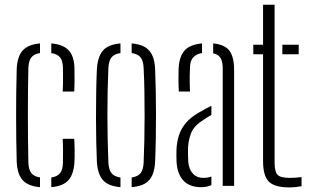

<svg xmlns="http://www.w3.org/2000/svg" viewBox="-20 -790 1320 816"><path d="M51 -103.5Q50 -145 49.2 -193Q48.5 -241 48.5 -292.5Q48.5 -344 49 -395.5Q49.5 -447 51 -495.5Q53 -549 76 -575Q99 -601 150 -605.5V-564.5Q124.5 -560.5 113 -545.8Q101.5 -531 100.5 -500Q99.5 -453.5 99 -404.5Q98.5 -355.5 98.5 -304.8Q98.5 -254 99 -202.2Q99.5 -150.5 100.5 -99.5Q101.5 -69 113.2 -54.2Q125 -39.5 150 -36V5.5Q98.5 1 75.8 -25Q53 -51 51 -103.5ZM198 5.5V-35.5Q223.5 -39.5 235.2 -54Q247 -68.5 247.5 -99.5Q247.5 -123 247.8 -146.5Q248 -170 246.5 -200H295.5Q297 -177 297.2 -149.2Q297.5 -121.5 296.5 -103.5Q294 -51 271.5 -25Q249 1 198 5.5ZM246.5 -401Q247.5 -419.5 247.8 -436.8Q248 -454 247.8 -470Q247.5 -486 247.5 -501Q247 -532 235.2 -546.2Q223.5 -560.5 198 -564.5V-605.5Q249.5 -601 272.8 -575.2Q296 -549.5 296.5 -496.5Q296.5 -474.5 296.8 -451Q297 -427.5 295.5 -401Z M391.5 -108.5Q390 -144 389 -190.8Q388 -237.5 388 -289.5Q388 -341.5 388.8 -393.2Q389.5 -445 391.5 -491Q394 -547 416.5 -574Q439 -601 492 -605.5V-564.5Q464.5 -560.5 453 -545Q441.5 -529.5 440.5 -497Q438.5 -453 437.5 -404.5Q436.5 -356 436.5 -305.2Q436.5 -254.5 437.5 -203.2Q438.5 -152 440.5 -102.5Q441.5 -71 453.2 -55.2Q465 -39.5 492 -35.5V5.5Q439 1 416.2 -26Q393.5 -53 391.5 -108.5ZM539.5 5.5V-35.5Q567.5 -40 578.5 -55.5Q589.5 -71 590.5 -100.5Q592.5 -146.5 593.5 -195.5Q594.5 -244.5 594.5 -295.5Q594.5 -346.5 593.8 -397.8Q593 -449 590.5 -499.5Q589.5 -530.5 578 -545.5Q566.5 -560.5 539.5 -564.5V-605.5Q575.5 -602.5 596.8 -589.5Q618 -576.5 628.2 -552.5Q638.5 -528.5 639.5 -491Q641 -450.5 642 -403Q643 -355.5 643 -305.2Q643 -255 642.2 -205Q641.5 -155 639.5 -108.5Q638.5 -71.5 628.2 -47.2Q618 -23 596.5 -10.2Q575 2.5 539.5 5.5Z M730.5 -100Q730 -115 729.8 -126.8Q729.5 -138.5 730 -153.5Q731.5 -187 740.5 -215Q749.5 -243 770 -267.5Q790.5 -292 828.5 -313.5Q839.5 -320 852.2 -327Q865 -334 878.5 -340.5V-301.5Q869 -296.5 858 -289.5Q847 -282.5 834.5 -273.5Q801.5 -251.5 790.2 -219.2Q779 -187 779 -152.5Q779 -138.5 779.2 -125.8Q779.5 -113 780 -103Q782.5 -71.5 799.2 -52.8Q816 -34 844 -34Q864 -34 878.5 -40V-3.5Q860.5 5.5 835 5.5Q786.5 5.5 760.2 -21.8Q734 -49 730.5 -100ZM740 -401Q738.5 -429 738.5 -452.5Q738.5 -476 739 -496.5Q741 -547.5 763.2 -574Q785.5 -600.5 838.5 -605.5V-564.5Q816 -561 802.2 -547.2Q788.5 -533.5 787.5 -504.5Q786.5 -486 786.2 -466.8Q786 -447.5 786.5 -430.5Q787 -413.5 787.5 -401ZM926.5 0V-499.5Q926.5 -528 917.5 -543.2Q908.5 -558.5 886 -563.5V-605.5Q936.5 -600.5 955.8 -573.5Q975 -546.5 975 -492V0Z M1056.5 -559.5V-600H1098V-770H1147V-99.5Q1147 -61.5 1159 -47.8Q1171 -34 1212 -34Q1227.5 -34 1237.5 -35Q1247.5 -36 1261.5 -37.5V1.5Q1249.5 3.5 1236.8 5Q1224 6.5 1210 6.5Q1146.5 6.5 1122.2 -18.5Q1098 -43.5 1098 -105V-559.5ZM1180 -559.5V-600H1249.5V-559.5Z"/></svg>

Font: Big Shoulders Stencil Text ExtraLight
Style: Regular
Weight: 250
Version: Version 2.001